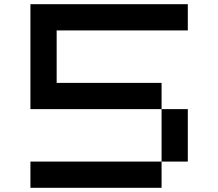

<svg xmlns="http://www.w3.org/2000/svg" viewBox="-20 -1020 1040 915"><path d="M750 -125V-625H250V-875H875V-1000H125V-500H875V-250H125V-125Z"/></svg>

Font: Picon
Style: Regular
Weight: 400
Designer: yne
Foundry: yne
Version: Version 21.02.27; git-deadbeef-release